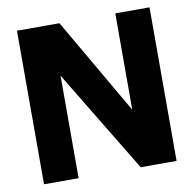

<svg xmlns="http://www.w3.org/2000/svg" viewBox="-75 -725 806 801"><g transform="rotate(-10 328.5 -325.0)"><path d="M464.5 -650.5H609.5V0H457.5L194.5 -434V0H48V-650.5H228L464.5 -242.5Z"/></g></svg>

Font: Overused Grotesk
Style: Bold
Weight: 710
Version: Version 0.004